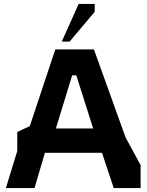

<svg xmlns="http://www.w3.org/2000/svg" viewBox="-20 -959 747 979"><path d="M10 0 68 -189V-286L132 -316L262 -707H459L620 -259L697 -117V0H560L500 -180H209L156 0ZM265 -304H455L369 -575H348ZM295 -747 381 -939H463V-899L335 -747Z"/></svg>

Font: Rowdies Light
Style: Regular
Weight: 300
Designer: Jaikishan Patel
Version: Version 1.000; ttfautohint (v1.8.3)